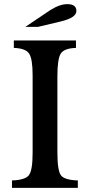

<svg xmlns="http://www.w3.org/2000/svg" viewBox="-20 -910 436 930"><path d="M258 -541V-173Q258 -84 275 -61Q292 -38 357 -36V0H38V-36Q102 -38 120 -61.5Q138 -85 138 -170V-545Q138 -625 121 -650.5Q104 -676 47 -678V-714H348V-678Q290 -676 274 -650Q258 -624 258 -541ZM165 -780H103L222 -860Q269 -890 306 -890Q350 -890 350 -857Q350 -824 274 -806Z"/></svg>

Font: Kolar Light
Style: Regular
Weight: 300
Designer: Ramakrishna Saiteja (Kannada); Shiva Nallaperumal (Latin)
Foundry: Indian Type Foundry
Version: Version 1.001;PS 1.0;hotconv 1.0.88;makeotf.lib2.5.647800